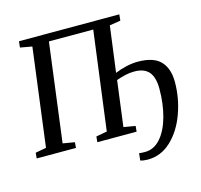

<svg xmlns="http://www.w3.org/2000/svg" viewBox="-128 -882 1266 1211"><g transform="rotate(-15 505.0 -277.0)"><path d="M642.5 181.5 647.5 135Q659 137.5 686.5 137.5Q744 137.5 787 89.2Q830 41 853.2 -41.8Q876.5 -124.5 876.5 -225Q876.5 -299 846 -334.8Q815.5 -370.5 751.5 -370.5Q721 -370.5 692.8 -364Q664.5 -357.5 633 -346.5L594.5 -49.5L671 -36.5L667.5 0H411L414.5 -36.5L486 -49.5L570 -693H280.5L197.5 -49.5L274.5 -36.5L271.5 0H15L18.5 -36.5L89 -49.5L171.5 -689L94 -703L98.5 -743H753.5L749.5 -703L678 -691.5L638.5 -392Q673.5 -406.5 712.8 -415.5Q752 -424.5 788.5 -424.5Q891.5 -424.5 936.8 -376.2Q982 -328 982 -241Q982 -135.5 946 -36Q910 63.5 843.8 126Q777.5 188.5 690.5 188.5Q678.5 188.5 663.8 186.5Q649 184.5 642.5 181.5Z"/></g></svg>

Font: Merriweather Text
Style: Italic
Weight: 400
Italic angle: -7.8°
Designer: Eben Sorkin
Foundry: Eben Sorkin
Version: Version 2.100